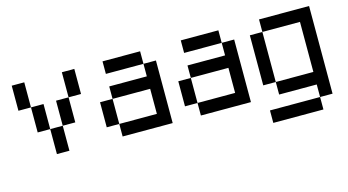

<svg xmlns="http://www.w3.org/2000/svg" viewBox="-73 -752 2146 1185"><g transform="rotate(-15 1000.0 -160.0)"><path d="M290 0H210V-159.7H290ZM210 -159.7H129.9V-319.8H210ZM129.9 -319.8H49.8V-480H129.9ZM370.1 -159.7H290V-319.8H370.1ZM449.7 -319.8H370.1V-480H449.7Z M870.1 -399.9H629.9V-480H870.1ZM629.9 -80.1H549.8V-240.2H629.9ZM870.1 -399.9H949.7V0H629.9V-80.1H870.1V-240.2H629.9V-319.8H870.1Z M1370.1 -399.9H1129.9V-480H1370.1ZM1129.9 -80.1H1049.8V-240.2H1129.9ZM1370.1 -399.9H1449.7V0H1129.9V-80.1H1370.1V-240.2H1129.9V-319.8H1370.1Z M1870.1 159.7H1549.8V80.1H1870.1ZM1629.9 -80.1H1549.8V-399.9H1629.9ZM1629.9 -480H1949.7V80.1H1870.1V0H1629.9V-80.1H1870.1V-399.9H1629.9Z"/></g></svg>

Font: W95FA
Style: Regular
Weight: 400
Designer: FontsArena.com
Foundry: Alina Sava
Version: Version 1.002;Fontself Maker 3.4.0